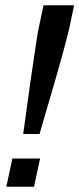

<svg xmlns="http://www.w3.org/2000/svg" viewBox="-20 -708 301 728"><path d="M68 -200Q75 -248 81.5 -298Q88 -348 95 -395.5Q102 -443 108 -483.5Q114 -524 118.5 -554Q123 -584 126 -598L145 -688H261L242 -598Q239 -584 231 -554Q223 -524 212 -483.5Q201 -443 187 -395.5Q173 -348 158.5 -298Q144 -248 130 -200ZM4 0 27 -107H132L109 0Z"/></svg>

Font: Saira ExtraCondensed SemiBold
Style: Italic
Weight: 600
Width: 2
Italic angle: -12°
Designer: Hector Gatti with collaboration of the Omnibus-Type team
Foundry: Omnibus-Type
Version: Version 1.101